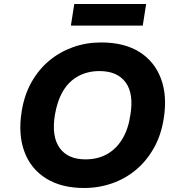

<svg xmlns="http://www.w3.org/2000/svg" viewBox="-20 -928 894 959"><path d="M400 11Q287 11 210.5 -36.5Q134 -84 102 -170Q70 -256 88 -370Q101 -453 137 -517Q173 -581 226 -625Q279 -669 345 -692.5Q411 -716 485 -716Q600 -716 675.5 -669Q751 -622 783.5 -536.5Q816 -451 798 -337Q785 -253 748.5 -188.5Q712 -124 659.5 -80Q607 -36 540.5 -12.5Q474 11 400 11ZM407 -132Q467 -132 513.5 -157.5Q560 -183 590.5 -233Q621 -283 631 -353Q649 -460 607.5 -516.5Q566 -573 477 -573Q418 -573 371.5 -548Q325 -523 295.5 -474Q266 -425 254 -353Q237 -246 278 -189Q319 -132 407 -132ZM334 -800 351 -908H710L693 -800Z"/></svg>

Font: Nunito Sans 6pt ExtraBold
Style: Italic
Weight: 800
Italic angle: -9°
Version: Version 3.101;gftools[0.9.27]